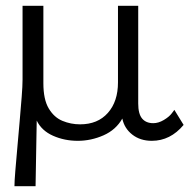

<svg xmlns="http://www.w3.org/2000/svg" viewBox="-20 -477 665 664"><path d="M30 167Q30 150 33 114Q36 78 40 33Q44 -12 48 -58Q52 -104 55 -142Q58 -180 58 -202V-457H130V-189Q130 -133 148.5 -102Q167 -71 196 -59Q225 -47 257 -47Q318 -47 353 -86.5Q388 -126 388 -192V-457H458V-119Q458 -83 471.5 -67Q485 -51 510 -51Q528 -51 546.5 -62Q565 -73 574 -85L583 -97L615 -45Q569 10 505 10Q465 10 437.5 -11.5Q410 -33 403 -67Q381 -28 338 -9Q295 10 249 10Q203 10 163.5 -7.5Q124 -25 107 -60Q106 -3 105 53Q104 109 103 167Z"/></svg>

Font: Inconsolata Expanded Thin
Style: Regular
Weight: 100
Width: 7
Monospace: yes
Designer: Raph Levien, Cyreal, Brenton Simpson
Foundry: Raph Levien, Cyreal, Google
Version: Version 3.100; ttfautohint (v1.8.4.7-5d5b)